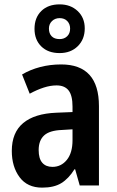

<svg xmlns="http://www.w3.org/2000/svg" viewBox="-20 -849 536 879"><path d="M260 -554Q433 -554 433 -363V0H345L324 -74H321Q294 -31 260.5 -10.5Q227 10 173 10Q105 10 69.5 -38Q34 -86 34 -158Q34 -242 86 -285.5Q138 -329 238 -333L312 -336V-361Q312 -412 294 -435Q276 -458 239 -458Q211 -458 180 -448Q149 -438 116 -420L81 -508Q118 -530 163.5 -542Q209 -554 260 -554ZM264 -254Q207 -252 182 -229Q157 -206 157 -162Q157 -123 173.5 -104Q190 -85 220 -85Q260 -85 286 -117Q312 -149 312 -207V-257ZM253 -606Q200 -606 169 -636.5Q138 -667 138 -717Q138 -768 169 -798.5Q200 -829 253 -829Q303 -829 335.5 -798.5Q368 -768 368 -719Q368 -669 336 -637.5Q304 -606 253 -606ZM253 -670Q274 -670 287.5 -683Q301 -696 301 -718Q301 -739 288 -752.5Q275 -766 253 -766Q232 -766 218 -752.5Q204 -739 204 -718Q204 -696 216.5 -683Q229 -670 253 -670Z"/></svg>

Font: Noto Sans Bengali Condensed SemiBold
Style: Regular
Weight: 600
Width: 3
Designer: Joana Ranito - Universal Thirst; Jelle Bosma - Monotype Design Team
Foundry: Universal Thirst ehf.
Version: Version 3.000; ttfautohint (v1.8.4.7-5d5b)